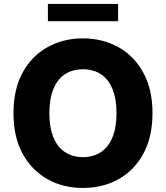

<svg xmlns="http://www.w3.org/2000/svg" viewBox="-20 -929 829 959"><path d="M741.7 -363.8Q741.7 -244.1 695.3 -160.2Q648.9 -76.2 570.8 -33.2Q492.2 9.8 394 9.8Q295.4 9.8 217.8 -33.7Q139.2 -77.6 93.3 -160.6Q47.4 -243.2 47.4 -363.8Q47.4 -483.9 93.3 -566.9Q139.6 -650.9 217.8 -693.8Q296.4 -737.3 394 -737.3Q491.2 -737.3 570.8 -693.8Q648.9 -650.9 695.3 -566.9Q741.7 -482.9 741.7 -363.8ZM542 -483.9Q521.5 -533.7 484.4 -558.1Q446.3 -583 394 -583Q342.3 -583 304.2 -558.1Q266.6 -533.7 246.6 -483.9Q226.6 -436 226.6 -363.8Q226.6 -291.5 246.6 -243.7Q266.6 -193.8 304.2 -169.4Q343.3 -144 394 -144Q445.3 -144 484.4 -169.4Q521.5 -193.8 542 -243.7Q562 -293.5 562 -363.8Q562 -434.1 542 -483.9ZM219.2 -909.2H569.8V-823.2H219.2Z"/></svg>

Font: My Font
Style: Regular
Weight: 500
Designer: Rasmus Andersson
Foundry: rsms
Version: Version 0.001